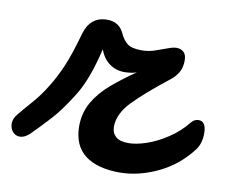

<svg xmlns="http://www.w3.org/2000/svg" viewBox="-77 -605 827 699"><g transform="rotate(10 336.5 -255.0)"><path d="M657 -223Q685 -223 685 -178Q685 -141 666 -116Q617 -52 546 -18.5Q475 15 406 15Q323 15 278 -19.5Q233 -54 232 -124Q232 -175 255 -215Q278 -255 318 -289Q358 -323 405 -355Q395 -351 381.5 -349.5Q368 -348 360 -348Q329 -348 305 -365Q281 -382 268 -416Q256 -363 239.5 -317.5Q223 -272 203 -240Q163 -175 127.5 -136.5Q92 -98 63 -69Q44 -51 27 -50.5Q10 -50 -0.5 -62Q-11 -74 -11.5 -92Q-12 -110 3 -128Q26 -156 52 -185.5Q78 -215 102 -255Q122 -287 141.5 -331.5Q161 -376 184 -458Q203 -525 266 -525Q311 -525 329 -484Q339 -462 355 -449.5Q371 -437 408 -437Q433 -437 456.5 -445Q480 -453 500 -460.5Q520 -468 532 -468Q548 -468 558.5 -458.5Q569 -449 569 -428Q569 -403 559.5 -385.5Q550 -368 533 -354Q445 -285 401 -239Q357 -193 357 -146Q357 -123 372 -109.5Q387 -96 419 -96Q448 -96 486 -109Q524 -122 562.5 -147.5Q601 -173 630 -209Q641 -223 657 -223Z"/></g></svg>

Font: Pacifico
Style: Regular
Weight: 400
Designer: Vernon Adams
Foundry: Vernon Adams
Version: Version 3.010; ttfautohint (v1.8.4.7-5d5b)